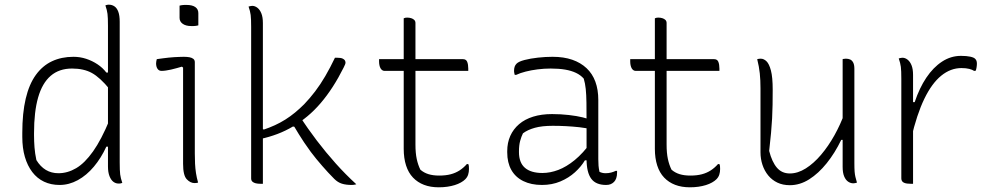

<svg xmlns="http://www.w3.org/2000/svg" viewBox="-20 -778 4210 818"><path d="M293 -536Q321 -536 347 -527.5Q373 -519 395.5 -504Q418 -489 433 -469H447V-398Q406 -448 371.5 -467Q337 -486 287 -486Q232 -486 196 -455Q160 -424 142.5 -363Q125 -302 125 -211V-202Q125 -176 127 -150Q129 -124 135 -96Q152 -68 175.5 -54Q199 -40 229 -40Q268 -40 304.5 -61.5Q341 -83 376.5 -133Q412 -183 447 -268V-153H433Q411 -105 380 -68Q349 -31 311.5 -10.5Q274 10 234 10Q197 10 167.5 -4Q138 -18 117.5 -45Q97 -72 86 -109.5Q75 -147 75 -195V-212Q75 -296 89.5 -357.5Q104 -419 132.5 -458.5Q161 -498 201.5 -517Q242 -536 293 -536ZM445 -758Q457 -758 467.5 -751Q478 -744 484 -728Q490 -712 490 -685Q490 -610 490 -535.5Q490 -461 490 -385.5Q490 -310 490 -235.5Q490 -161 490 -86Q490 -51 492 -35Q494 -19 501 1Q499 2 497 2.5Q495 3 493 3.5Q491 4 489 4Q487 4 485 4Q473 4 463 -3.5Q453 -11 446.5 -27.5Q440 -44 440 -69Q440 -144 440 -218.5Q440 -293 440 -368.5Q440 -444 440 -518.5Q440 -593 440 -668Q440 -703 438 -719Q436 -735 429 -755Q431 -756 433 -756.5Q435 -757 437 -757.5Q439 -758 441 -758Q443 -758 445 -758Z M760 -80Q760 -115 760 -156Q760 -197 760 -241Q760 -285 760 -328.5Q760 -372 760 -413.5Q760 -455 760 -490L755 -494Q744 -491 732 -487.5Q720 -484 708.5 -481.5Q697 -479 687 -477.5Q677 -476 668 -476Q657 -476 651 -485Q645 -494 645 -508Q645 -513 646 -517.5Q647 -522 648 -526Q661 -528 673.5 -529.5Q686 -531 698.5 -532.5Q711 -534 722.5 -534.5Q734 -535 744 -535.5Q754 -536 763 -536Q777 -536 787.5 -534Q798 -532 804 -527Q810 -522 810 -513Q810 -468 810 -418.5Q810 -369 810 -318.5Q810 -268 810 -218.5Q810 -169 810 -124Q810 -101 811 -80.5Q812 -60 815 -40.5Q818 -21 824 0Q820 1 816.5 1.5Q813 2 809 2Q791 2 775.5 -14.5Q760 -31 760 -80ZM745 -754Q748 -755 751.5 -755.5Q755 -756 758.5 -756.5Q762 -757 766.5 -757Q771 -757 775 -757Q799 -757 812 -748Q825 -739 825 -722V-670Q822 -669 818.5 -668.5Q815 -668 811.5 -667.5Q808 -667 804 -667Q800 -667 795 -667Q772 -667 758.5 -676.5Q745 -686 745 -702Z M1100 5Q1099 5 1097 5Q1095 5 1093.5 5Q1092 5 1090 5Q1079 5 1070 3Q1061 1 1055.5 -4Q1050 -9 1050 -18Q1050 -98 1050 -179Q1050 -260 1050 -340.5Q1050 -421 1050 -502Q1050 -583 1050 -663Q1050 -698 1048 -714Q1046 -730 1039 -750Q1042 -751 1044.5 -751.5Q1047 -752 1050 -752.5Q1053 -753 1055 -753Q1066 -753 1076.5 -745Q1087 -737 1093.5 -721Q1100 -705 1100 -680Q1100 -594 1100 -508.5Q1100 -423 1100 -337.5Q1100 -252 1100 -166.5Q1100 -81 1100 5ZM1479 10Q1454 10 1436.5 4.5Q1419 -1 1404 -16Q1391 -29 1378 -43Q1365 -57 1352.5 -71.5Q1340 -86 1327.5 -101Q1315 -116 1304 -131Q1288 -153 1275.5 -171.5Q1263 -190 1253 -206.5Q1243 -223 1234 -238L1206 -243L1257 -283Q1291 -230 1329.5 -179.5Q1368 -129 1410 -82Q1452 -35 1498 7Q1496 8 1492.5 8.5Q1489 9 1486 9.5Q1483 10 1479 10ZM1073 -241 1104 -226Q1128 -234 1151 -244.5Q1174 -255 1195.5 -268.5Q1217 -282 1237 -298.5Q1257 -315 1276 -334Q1300 -359 1322.5 -388.5Q1345 -418 1366 -454Q1387 -490 1407 -532H1417Q1432 -532 1439.5 -528.5Q1447 -525 1449.5 -520.5Q1452 -516 1452 -511Q1452 -508 1450 -503Q1448 -498 1444 -490Q1422 -446 1397.5 -408Q1373 -370 1346 -338.5Q1319 -307 1289.5 -282.5Q1260 -258 1228 -239Q1196 -220 1161.5 -207Q1127 -194 1090 -186Z M1595 -526H1952Q1966 -526 1970.5 -514.5Q1975 -503 1975 -486Q1975 -485 1975 -483Q1975 -481 1975 -479.5Q1975 -478 1975 -476H1618Q1613 -476 1608.5 -479Q1604 -482 1601 -487.5Q1598 -493 1596.5 -500.5Q1595 -508 1595 -516Q1595 -518 1595 -519.5Q1595 -521 1595 -523Q1595 -525 1595 -526ZM1975 -79Q1977 -75 1977.5 -70Q1978 -65 1978 -58Q1978 -45 1974.5 -34Q1971 -23 1962 -14Q1955 -7 1943.5 -0.5Q1932 6 1917.5 10.5Q1903 15 1886 17.5Q1869 20 1849 20Q1814 20 1786.5 9.5Q1759 -1 1739.5 -21.5Q1720 -42 1710 -73Q1700 -104 1700 -144Q1700 -199 1700 -254Q1700 -309 1700 -364Q1700 -419 1700 -474Q1700 -529 1700 -584Q1700 -613 1700 -642Q1700 -671 1700 -700Q1704 -702 1707.5 -702.5Q1711 -703 1715 -703Q1724 -703 1732 -700.5Q1740 -698 1745 -693Q1750 -688 1750 -680Q1750 -616 1750 -551Q1750 -486 1750 -421Q1750 -356 1750 -291.5Q1750 -227 1750 -162Q1750 -126 1755.5 -100.5Q1761 -75 1771 -55Q1786 -42 1805.5 -36Q1825 -30 1851 -30Q1879 -30 1900 -35.5Q1921 -41 1938 -52Q1955 -63 1969 -79Z M2529 -352Q2529 -321 2529 -289.5Q2529 -258 2529 -226.5Q2529 -195 2529 -163.5Q2529 -132 2529 -100Q2529 -84 2530 -72Q2531 -60 2534 -46Q2540 -43 2546.5 -41.5Q2553 -40 2560 -40Q2573 -40 2584 -43Q2595 -46 2603 -50H2609Q2609 -49 2609 -47Q2609 -45 2609 -43Q2609 -29 2605.5 -19Q2602 -9 2596 -3Q2590 3 2582 6.5Q2574 10 2562 10Q2541 10 2525 3.5Q2509 -3 2499 -16.5Q2489 -30 2484 -51Q2479 -72 2479 -100Q2479 -138 2479 -181Q2479 -224 2479 -252Q2479 -306 2478.5 -340.5Q2478 -375 2475.5 -399Q2473 -423 2467 -443Q2454 -458 2434 -467.5Q2414 -477 2387.5 -481.5Q2361 -486 2326 -486Q2298 -486 2270.5 -482.5Q2243 -479 2219.5 -473Q2196 -467 2179 -459H2173Q2172 -463 2171 -467Q2170 -471 2170 -475Q2170 -486 2172.5 -493.5Q2175 -501 2181 -507Q2190 -516 2215 -522.5Q2240 -529 2272 -532.5Q2304 -536 2334 -536Q2382 -536 2418 -523.5Q2454 -511 2479 -487.5Q2504 -464 2516.5 -430Q2529 -396 2529 -352ZM2191 -130Q2191 -85 2216.5 -63Q2242 -41 2291 -41Q2324 -41 2358.5 -54Q2393 -67 2428.5 -96Q2464 -125 2498 -172L2489 -95H2472Q2456 -68 2429.5 -44Q2403 -20 2367.5 -5Q2332 10 2289 10Q2243 10 2209.5 -6.5Q2176 -23 2158.5 -54Q2141 -85 2141 -129V-134Q2141 -170 2154 -199Q2167 -228 2191.5 -249Q2216 -270 2251.5 -281Q2287 -292 2332 -292Q2369 -292 2403.5 -288Q2438 -284 2462.5 -278Q2487 -272 2495 -267Q2501 -264 2503 -258Q2505 -252 2505 -244.5Q2505 -237 2504 -226Q2476 -233 2448 -236Q2420 -239 2392 -240.5Q2364 -242 2335 -242Q2289 -242 2258.5 -233.5Q2228 -225 2208 -210Q2201 -196 2196 -177.5Q2191 -159 2191 -133Z M2665 -526H3022Q3036 -526 3040.5 -514.5Q3045 -503 3045 -486Q3045 -485 3045 -483Q3045 -481 3045 -479.5Q3045 -478 3045 -476H2688Q2683 -476 2678.5 -479Q2674 -482 2671 -487.5Q2668 -493 2666.5 -500.5Q2665 -508 2665 -516Q2665 -518 2665 -519.5Q2665 -521 2665 -523Q2665 -525 2665 -526ZM3045 -79Q3047 -75 3047.5 -70Q3048 -65 3048 -58Q3048 -45 3044.5 -34Q3041 -23 3032 -14Q3025 -7 3013.5 -0.5Q3002 6 2987.5 10.5Q2973 15 2956 17.5Q2939 20 2919 20Q2884 20 2856.5 9.5Q2829 -1 2809.5 -21.5Q2790 -42 2780 -73Q2770 -104 2770 -144Q2770 -199 2770 -254Q2770 -309 2770 -364Q2770 -419 2770 -474Q2770 -529 2770 -584Q2770 -613 2770 -642Q2770 -671 2770 -700Q2774 -702 2777.5 -702.5Q2781 -703 2785 -703Q2794 -703 2802 -700.5Q2810 -698 2815 -693Q2820 -688 2820 -680Q2820 -616 2820 -551Q2820 -486 2820 -421Q2820 -356 2820 -291.5Q2820 -227 2820 -162Q2820 -126 2825.5 -100.5Q2831 -75 2841 -55Q2856 -42 2875.5 -36Q2895 -30 2921 -30Q2949 -30 2970 -35.5Q2991 -41 3008 -52Q3025 -63 3039 -79Z M3221 -528Q3234 -528 3245.5 -517Q3257 -506 3264.5 -477.5Q3272 -449 3272 -396Q3272 -361 3271.5 -331.5Q3271 -302 3269.5 -273.5Q3268 -245 3265 -212Q3262 -179 3257 -135Q3269 -88 3290 -63.5Q3311 -39 3345 -39Q3379 -39 3413 -60.5Q3447 -82 3478 -118.5Q3509 -155 3535 -201.5Q3561 -248 3579 -298V-182H3564Q3537 -126 3502 -82.5Q3467 -39 3427.5 -14Q3388 11 3345 11Q3315 11 3292 0Q3269 -11 3253 -30.5Q3237 -50 3228.5 -75.5Q3220 -101 3220 -129Q3220 -175 3220 -220.5Q3220 -266 3220 -311.5Q3220 -357 3220 -402Q3220 -437 3217 -465.5Q3214 -494 3206 -526Q3210 -527 3213.5 -527.5Q3217 -528 3221 -528ZM3584 -528Q3594 -528 3602 -524.5Q3610 -521 3615 -511.5Q3620 -502 3620 -485Q3620 -418 3620 -351Q3620 -284 3620 -217.5Q3620 -151 3620 -84Q3620 -60 3621 -47Q3622 -34 3624.5 -24Q3627 -14 3631 0Q3629 1 3626 1.5Q3623 2 3620.5 2.5Q3618 3 3615 3Q3604 3 3593.5 -4Q3583 -11 3576.5 -26.5Q3570 -42 3570 -67Q3570 -145 3570 -221Q3570 -297 3570 -373Q3570 -449 3570 -526Q3572 -527 3574 -527Q3576 -527 3578.5 -527.5Q3581 -528 3584 -528Z M3862 -343H3877Q3897 -403 3926.5 -447Q3956 -491 3993.5 -515.5Q4031 -540 4074 -540Q4098 -540 4114 -536.5Q4130 -533 4135 -527Q4139 -523 4140.5 -518Q4142 -513 4142 -506Q4142 -502 4141.5 -498Q4141 -494 4140.5 -490.5Q4140 -487 4139 -483Q4138 -479 4136 -476H4130Q4123 -481 4109.5 -484.5Q4096 -488 4076 -488Q4030 -488 3990 -455.5Q3950 -423 3918 -357Q3886 -291 3862 -188ZM3870 5Q3869 5 3867 5Q3865 5 3863.5 5Q3862 5 3860 5Q3852 5 3844.5 4Q3837 3 3831.5 0.5Q3826 -2 3823 -6.5Q3820 -11 3820 -18Q3820 -60 3820 -102.5Q3820 -145 3820 -187.5Q3820 -230 3820 -272.5Q3820 -315 3820 -357.5Q3820 -400 3820 -442Q3820 -477 3818 -493Q3816 -509 3809 -529Q3812 -530 3814.5 -530.5Q3817 -531 3820 -531.5Q3823 -532 3825 -532Q3836 -532 3846.5 -524Q3857 -516 3863.5 -500Q3870 -484 3870 -459Q3870 -412 3870 -366Q3870 -320 3870 -273.5Q3870 -227 3870 -180.5Q3870 -134 3870 -88Q3870 -42 3870 5Z"/></svg>

Font: Recursive Casual Light
Style: Regular
Weight: 300
Version: Version 1.047